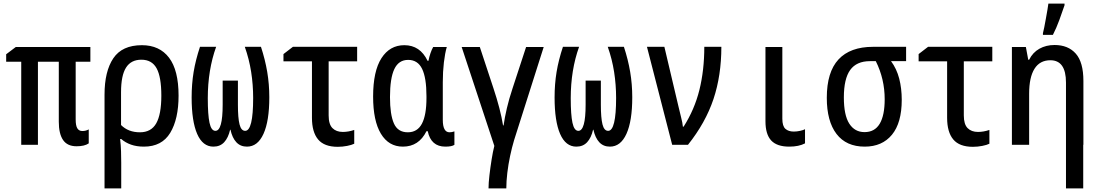

<svg xmlns="http://www.w3.org/2000/svg" viewBox="-20 -798 6040 1058"><path d="M402 8Q351 8 327.5 -26.5Q304 -61 304 -127V-458H189V0H97V-458H14V-499L67 -539H478V-458H397V-140Q397 -106 406 -91Q415 -76 434 -76Q453 -76 469 -85V-8Q446 8 402 8Z M556 -276Q556 -405 604.5 -477Q653 -549 762 -549Q859 -549 911.5 -480Q964 -411 964 -271Q964 -142 918 -66Q872 10 773 10Q733 10 702 -1Q671 -12 648 -32H642Q646 3 647 36.5Q648 70 648 99V240H556ZM751 -69Q813 -69 841 -118.5Q869 -168 869 -271Q869 -374 843 -421.5Q817 -469 759 -469Q702 -469 674.5 -425.5Q647 -382 647 -290V-109Q687 -69 751 -69Z M1156 10Q1097 10 1066.5 -60Q1036 -130 1036 -261Q1036 -335 1047 -401.5Q1058 -468 1082 -540H1171Q1125 -412 1125 -257Q1125 -166 1134.5 -121.5Q1144 -77 1167 -77Q1207 -77 1207 -221V-354H1291V-221Q1291 -148 1300 -112.5Q1309 -77 1331 -77Q1375 -77 1375 -258Q1375 -331 1364 -401.5Q1353 -472 1329 -540H1418Q1441 -470 1452.5 -402Q1464 -334 1464 -262Q1464 -131 1432 -60.5Q1400 10 1341 10Q1305 10 1282.5 -14Q1260 -38 1250 -83H1248Q1238 -39 1215.5 -14.5Q1193 10 1156 10Z M1841 11Q1767 11 1733 -29.5Q1699 -70 1699 -149V-460H1542V-500L1594 -540H1948V-460H1791V-162Q1791 -113 1812 -92Q1833 -71 1869 -71Q1900 -71 1932 -82V-6Q1918 1 1892.5 6Q1867 11 1841 11Z M2200 10Q2122 10 2079 -61Q2036 -132 2036 -266Q2036 -406 2082 -477.5Q2128 -549 2208 -549Q2295 -549 2336 -463H2341Q2345 -484 2352 -504.5Q2359 -525 2367 -539H2442Q2432 -505 2426 -454Q2420 -403 2420 -345V-138Q2420 -69 2457 -69Q2470 -69 2484 -74V0Q2470 10 2434 10Q2355 10 2337 -75H2330Q2288 10 2200 10ZM2227 -69Q2280 -69 2305 -116.5Q2330 -164 2330 -258V-268Q2330 -369 2306 -418.5Q2282 -468 2229 -468Q2177 -468 2153 -417.5Q2129 -367 2129 -263Q2129 -167 2150.5 -118Q2172 -69 2227 -69Z M2672 240Q2672 211 2677 168Q2682 125 2689 81Q2696 37 2704 6L2524 -539H2624L2699 -312Q2718 -255 2731.5 -203Q2745 -151 2752 -107H2755Q2761 -150 2773 -201.5Q2785 -253 2804 -310L2879 -539H2976L2813 -26Q2801 14 2791 61Q2781 108 2775.5 154.5Q2770 201 2770 240Z M3156 10Q3097 10 3066.5 -60Q3036 -130 3036 -261Q3036 -335 3047 -401.5Q3058 -468 3082 -540H3171Q3125 -412 3125 -257Q3125 -166 3134.5 -121.5Q3144 -77 3167 -77Q3207 -77 3207 -221V-354H3291V-221Q3291 -148 3300 -112.5Q3309 -77 3331 -77Q3375 -77 3375 -258Q3375 -331 3364 -401.5Q3353 -472 3329 -540H3418Q3441 -470 3452.5 -402Q3464 -334 3464 -262Q3464 -131 3432 -60.5Q3400 10 3341 10Q3305 10 3282.5 -14Q3260 -38 3250 -83H3248Q3238 -39 3215.5 -14.5Q3193 10 3156 10Z M3684 0 3545 -540H3641L3718 -214Q3726 -179 3733.5 -150Q3741 -121 3743 -100H3747Q3807 -194 3834 -302.5Q3861 -411 3861 -540H3955Q3955 -382 3911.5 -252Q3868 -122 3771 0Z M4329 10Q4261 10 4229.5 -24Q4198 -58 4198 -130V-539H4291V-144Q4291 -103 4308 -88Q4325 -73 4354 -73Q4371 -73 4389 -77Q4407 -81 4416 -86V-8Q4382 10 4329 10Z M4745 10Q4643 10 4589.5 -60Q4536 -130 4536 -259Q4536 -401 4600.5 -470.5Q4665 -540 4791 -540H4973V-461H4890Q4921 -419 4935 -365Q4949 -311 4949 -248Q4949 -121 4895 -55.5Q4841 10 4745 10ZM4744 -70Q4800 -70 4827.5 -116Q4855 -162 4855 -251Q4855 -363 4806 -461H4774Q4700 -461 4665 -412.5Q4630 -364 4630 -261Q4630 -163 4660 -116.5Q4690 -70 4744 -70Z M5341 11Q5267 11 5233 -29.5Q5199 -70 5199 -149V-460H5042V-500L5094 -540H5448V-460H5291V-162Q5291 -113 5312 -92Q5333 -71 5369 -71Q5400 -71 5432 -82V-6Q5418 1 5392.5 6Q5367 11 5341 11Z M5556 0V-539H5633L5646 -469H5651Q5671 -509 5707.5 -529.5Q5744 -550 5791 -550Q5866 -550 5908 -502.5Q5950 -455 5950 -352V0H5949V240H5854V-105V-343Q5854 -466 5768 -466Q5710 -466 5680.5 -419Q5651 -372 5651 -282V0ZM5727 -615Q5730 -626 5734.5 -648.5Q5739 -671 5743.5 -697Q5748 -723 5752 -745Q5756 -767 5757 -778H5846V-769Q5834 -733 5817.5 -688Q5801 -643 5782 -606H5727Z"/></svg>

Font: Noto Sans Mono ExtraCondensed Medium
Style: Regular
Weight: 500
Width: 2
Designer: Monotype Design Team
Foundry: Monotype Imaging Inc.
Version: Version 2.014